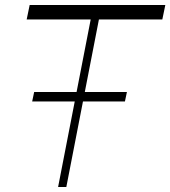

<svg xmlns="http://www.w3.org/2000/svg" viewBox="-20 -750 683 770"><path d="M109 -343 117 -381H489L481 -343ZM87 -672 99 -730H643L631 -672ZM213 0 355 -730H388L246 0Z"/></svg>

Font: Savate ExtraLight
Style: Italic
Weight: 200
Italic angle: -11°
Designer: Max Esnée
Foundry: Plomb Type
Version: Version 2.000